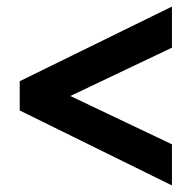

<svg xmlns="http://www.w3.org/2000/svg" viewBox="-20 -616 583 584"><path d="M40 -280V-369L503 -596V-471L194 -324L503 -177V-52Z"/></svg>

Font: Prompt Medium
Style: Regular
Weight: 500
Designer: Katatrad Team
Foundry: CadsonDemak
Version: Version 1.000